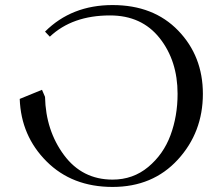

<svg xmlns="http://www.w3.org/2000/svg" viewBox="-20 -731 877 759"><path d="M58 -340 146 -376 158 -348Q161 -215 233 -118Q305 -21 425 -21Q506 -21 566 -71Q626 -121 654 -196.5Q682 -272 682 -360Q682 -491 611 -580.5Q540 -670 415 -670Q266 -670 177 -586L158 -606Q263 -711 425 -711Q587 -711 684.5 -610Q782 -509 782 -360Q782 -208 683 -100Q584 8 425 8Q265 8 164 -93Q63 -194 58 -340Z"/></svg>

Font: Dihjauti
Style: Bold
Weight: 700
Designer: T. Christopher White
Version: Version 3.0.0